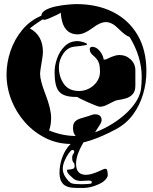

<svg xmlns="http://www.w3.org/2000/svg" viewBox="-20 -691 748 939"><path d="M328 13Q261 13 203.5 -15.5Q146 -44 103 -92Q60 -140 36 -201Q12 -262 12 -327Q12 -385 31.5 -442Q51 -499 89 -545Q127 -591 182 -614Q183 -631 204 -642.5Q225 -654 254.5 -660Q284 -666 312 -668.5Q340 -671 353 -671Q455 -671 532 -632.5Q609 -594 652.5 -520.5Q696 -447 696 -342Q696 -286 680 -231.5Q664 -177 631.5 -132Q599 -87 547 -59Q412 13 328 13ZM350 -26Q337 -40 337 -65Q337 -87 347.5 -97Q358 -107 374.5 -112Q391 -117 408 -122Q410 -123 414.5 -124Q419 -125 426 -128Q435 -132 444 -132Q477 -132 477 -103Q477 -93 464 -74Q456 -62 451.5 -54.5Q447 -47 445 -44Q476 -55 512.5 -75.5Q549 -96 582.5 -124Q616 -152 639.5 -185Q663 -218 669 -252Q671 -266 672 -282Q673 -298 673 -315Q673 -413 614 -510Q594 -516 558 -552Q527 -583 498 -583Q470 -583 431 -553Q391 -523 360 -523Q284 -523 277 -629Q274 -626 256.5 -617.5Q239 -609 221 -601.5Q203 -594 197 -594Q194 -594 188 -596Q177 -589 161.5 -578.5Q146 -568 126 -552Q190 -518 190 -436Q190 -426 186.5 -404Q183 -382 179.5 -360.5Q176 -339 176 -330Q176 -297 203 -228Q230 -158 230 -115Q230 -79 220 -53Q286 -26 350 -26ZM468 -169Q464 -169 448 -175Q432 -181 412 -190Q392 -199 376.5 -206.5Q361 -214 358 -217H350Q287 -217 266 -247Q247 -273 247 -338Q247 -371 259.5 -406Q272 -441 297 -465.5Q322 -490 360 -490Q366 -490 377 -487.5Q388 -485 397 -481.5Q406 -478 406 -474Q406 -469 345 -463Q311 -460 289.5 -428.5Q268 -397 268 -362Q268 -316 292 -281Q316 -246 367 -246Q393 -246 416.5 -258.5Q440 -271 454.5 -292.5Q469 -314 469 -339Q469 -371 462 -387.5Q455 -404 432 -423Q419 -435 419 -450Q419 -462 431 -462Q451 -462 467.5 -442Q484 -422 487 -400H496Q498 -400 509 -405.5Q520 -411 535.5 -416.5Q551 -422 563 -422Q596 -422 619 -400.5Q642 -379 642 -347V-272Q642 -245 629 -230.5Q616 -216 596 -210Q576 -204 553 -201Q545 -200 530.5 -192Q516 -184 499.5 -176.5Q483 -169 468 -169ZM352 228Q308 228 289.5 209.5Q271 191 271 155Q271 121 281.5 87.5Q292 54 312 28Q332 2 362 -8Q365 -10 368.5 -10Q372 -10 375 -10Q386 -10 395 -5Q376 24 364 54Q352 84 352 110Q352 139 365 151.5Q378 164 399 164Q423 164 456 150Q473 142 481.5 138.5Q490 135 491 135Q503 132 505 145Q507 158 507 166Q507 176 493 190.5Q479 205 443 218Q414 228 389.5 228Q365 228 352 228ZM381 210Q395 210 407.5 209Q420 208 426 207Q429 202 429 199Q429 192 411 192Q404 192 395 193Q386 194 376 194Q352 194 338.5 182Q325 170 317 162Q310 154 308 146.5Q306 139 310 139Q315 139 327.5 137Q340 135 343 130Q345 126 345 121Q345 109 339 103Q333 97 333 81Q333 68 339 61Q343 57 343 51Q343 46 339.5 43.5Q336 41 331 43Q326 45 315 60.5Q304 76 295.5 96.5Q287 117 287 134Q287 157 302.5 178.5Q318 200 329 205Q336 208 350.5 209Q365 210 381 210Z"/></svg>

Font: Moo Lah Lah
Style: Regular
Weight: 400
Designer: Robert E. Leuschke
Foundry: Robert E. Leuschke
Version: Version 1.010; ttfautohint (v1.8.3)